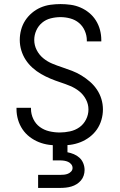

<svg xmlns="http://www.w3.org/2000/svg" viewBox="-20 -702 590 942"><path d="M273 12Q247 12 221 8.5Q195 5 171 -4.5Q147 -14 126 -30Q105 -46 90.5 -67.5Q76 -89 68.5 -114.5Q61 -140 61 -166V-173H132V-168Q132 -142 143.5 -118Q155 -94 175.5 -79Q196 -64 221.5 -58Q247 -52 273 -52Q298 -52 323.5 -57.5Q349 -63 369.5 -77.5Q390 -92 402 -115.5Q414 -139 414 -165Q414 -191 401.5 -214.5Q389 -238 369 -254Q349 -270 325 -280Q301 -290 276.5 -298Q252 -306 228 -316Q204 -326 181.5 -339Q159 -352 139.5 -369.5Q120 -387 106 -408.5Q92 -430 84.5 -455Q77 -480 77 -506Q77 -531 83.5 -555.5Q90 -580 103.5 -601Q117 -622 136.5 -638.5Q156 -655 179 -665Q202 -675 227 -678.5Q252 -682 277 -682Q302 -682 327 -678.5Q352 -675 375 -665Q398 -655 417.5 -639Q437 -623 450.5 -601.5Q464 -580 470.5 -555.5Q477 -531 477 -506V-499H406V-504Q406 -528 396 -551Q386 -574 367.5 -589.5Q349 -605 325 -611.5Q301 -618 277 -618Q253 -618 229 -612Q205 -606 186.5 -590.5Q168 -575 158 -552.5Q148 -530 148 -506Q148 -480 160 -456.5Q172 -433 192 -416.5Q212 -400 236 -390Q260 -380 284.5 -372Q309 -364 333.5 -354.5Q358 -345 380 -331.5Q402 -318 421.5 -301Q441 -284 455.5 -262.5Q470 -241 477.5 -216Q485 -191 485 -165Q485 -139 477.5 -113.5Q470 -88 455.5 -67Q441 -46 420 -30Q399 -14 375 -4.5Q351 5 325 8.5Q299 12 273 12ZM167 220V156H275Q285 156 294.5 155Q304 154 313 150.5Q322 147 329 139.5Q336 132 336 122Q336 112 329.5 104Q323 96 314 92Q305 88 295 86.5Q285 85 275 85H239V-52H311V45Q327 48 342.5 54.5Q358 61 370 72Q382 83 388.5 99Q395 115 395 132Q395 146 390.5 159.5Q386 173 377 183.5Q368 194 356 201.5Q344 209 330.5 213Q317 217 303 218.5Q289 220 275 220Z"/></svg>

Font: Lode
Style: Regular
Weight: 400
Monospace: yes
Designer: Belleve Invis
Foundry: Belleve Invis
Version: Version 29.2.0; ttfautohint (v1.8.3)